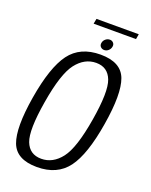

<svg xmlns="http://www.w3.org/2000/svg" viewBox="-142 -831 716 911"><g transform="rotate(20 216.0 -375.0)"><path d="M158.5 4Q55 4 28.2 -67Q1.5 -138 28 -298.5Q55 -461 107 -531Q159 -601 261.5 -601Q365 -601 391.5 -530Q418 -459 391.5 -298.5Q365 -136 312.8 -66Q260.5 4 158.5 4ZM164.5 -40Q223 -40 264.5 -93.8Q306 -147.5 331 -298Q356 -447.5 335 -502.2Q314 -557 255.5 -557Q197 -557 155.2 -503Q113.5 -449 88.5 -298Q63.5 -148.5 84.5 -94.2Q105.5 -40 164.5 -40ZM269 -627Q257.5 -627 250.2 -635Q243 -643 245.5 -655Q247.5 -666.5 257 -674.5Q266.5 -682.5 278.5 -682.5Q289.5 -682.5 296.5 -674.5Q303.5 -666.5 301 -655Q299 -643.5 289.8 -635.2Q280.5 -627 269 -627ZM179.5 -727.5 184.5 -753.5H398L393.5 -727.5Z"/></g></svg>

Font: Anybody Light
Style: Italic
Weight: 300
Italic angle: -10°
Designer: Tyler Finck
Foundry: Etcetera Type Company
Version: Version 1.010; ttfautohint (v1.8.3) -l 8 -r 50 -G 200 -x 14 